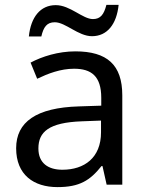

<svg xmlns="http://www.w3.org/2000/svg" viewBox="-20 -755 601 785"><path d="M98 -606H149C158 -645 172 -664 204 -664C248 -664 300 -607 356 -607C419 -607 457 -657 465 -735H415C405 -696 391 -677 360 -677C318 -677 267 -734 208 -734C145 -734 106 -685 98 -606ZM288 -545C218 -545 152 -524 105 -499L132 -433C176 -454 227 -474 283 -474C353 -474 394 -444 394 -355V-323L303 -320C128 -315 46 -256 46 -149C46 -40 118 10 215 10C305 10 348 -17 395 -76H399L416 0H480V-365C480 -490 418 -545 288 -545ZM314 -259 393 -262V-214C393 -110 325 -61 235 -61C177 -61 137 -88 137 -148C137 -216 180 -254 314 -259Z"/></svg>

Font: Noto Sans Sinhala UI
Style: Regular
Weight: 400
Designer: Jelle Bosma - Monotype Design Team
Foundry: Monotype Imaging Inc.
Version: Version 2.006